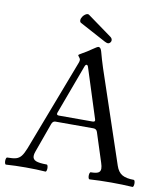

<svg xmlns="http://www.w3.org/2000/svg" viewBox="-93 -910 866 990"><g transform="rotate(10 340.5 -415.5)"><path d="M-2 -15.1Q-2 -22.5 0 -28.1Q2 -33.7 4.9 -33.7Q35.2 -33.7 51.3 -38.3Q67.4 -43 78.1 -56.4Q88.9 -69.8 100.1 -98.1L284.2 -580.1Q287.1 -588.4 287.1 -594.7Q287.1 -600.1 280.8 -607.4Q274.4 -614.7 274.4 -617.2Q274.4 -620.1 293.9 -630.9Q315.4 -642.6 338.9 -659.2Q364.3 -677.2 370.6 -677.2Q381.8 -677.2 387.7 -655.8Q397.9 -617.2 411.6 -574.7L574.2 -90.8Q585 -58.6 606.9 -46.1Q628.9 -33.7 668 -33.7Q670.9 -33.7 672.9 -28.3Q674.8 -22.9 674.8 -15.6Q674.8 -8.3 672.9 -2.4Q670.9 3.4 668 3.4Q615.2 0 555.7 0Q495.6 0 442.9 3.4Q439.5 3.4 437.5 -2Q435.5 -7.3 435.5 -14.6Q435.5 -22.5 437.5 -28.1Q439.5 -33.7 442.9 -33.7Q469.7 -33.7 481.4 -39.8Q493.2 -45.9 493.2 -61.5Q493.2 -73.2 487.3 -90.8L438 -243.7Q433.1 -259.3 416.5 -259.3H217.8Q204.1 -259.3 198.2 -242.2L143.1 -88.9Q138.2 -75.7 138.2 -65.4Q138.2 -47.9 155.5 -40.8Q172.9 -33.7 212.4 -33.7Q215.3 -33.7 217.3 -28.1Q219.2 -22.5 219.2 -15.1Q219.2 -7.8 217.3 -2.2Q215.3 3.4 212.4 3.4Q164.1 0 108.9 0Q53.2 0 4.9 3.4Q2 3.4 0 -2.2Q-2 -7.8 -2 -15.1ZM406.2 -293Q418.5 -293 418.5 -300.8Q418.5 -302.2 417.5 -306.2L334.5 -565.9Q331.5 -575.7 325.7 -575.7Q320.3 -575.7 316.4 -565.9L220.2 -306.2Q219.2 -303.2 219.2 -300.8Q219.2 -293 231 -293ZM260.3 -783.2Q253.4 -786.6 253.4 -796.9Q253.4 -805.7 260.3 -815.9Q265.1 -823.2 272.5 -828.6Q279.8 -834 286.1 -834Q290.5 -834 293 -832L420.4 -739.7Q430.7 -732.4 430.7 -722.2Q430.7 -716.8 427.7 -712.4Q421.9 -704.1 413.6 -704.1Q408.2 -704.1 397.5 -709.5Z"/></g></svg>

Font: JuniusX
Style: Regular
Weight: 400
Designer: Peter S. Baker
Foundry: Briery Creek Software
Version: Version 1.004